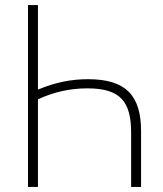

<svg xmlns="http://www.w3.org/2000/svg" viewBox="-20 -734 640 754"><path d="M129 -714H90V0H129V-344C192 -373 255 -387 323 -387C454 -387 495 -334 495 -212V0H534V-219C534 -356 477 -423 326 -423C260 -423 198 -411 129 -382Z"/></svg>

Font: Noto Sans Mono ExtraLight
Style: Regular
Weight: 200
Designer: Monotype Design Team
Foundry: Monotype Imaging Inc.
Version: Version 2.014